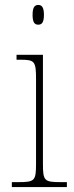

<svg xmlns="http://www.w3.org/2000/svg" viewBox="-20 -758 298 778"><path d="M135 -658C149 -658 158 -666 158 -698C158 -729 149 -738 135 -738C121 -738 112 -729 112 -698C112 -666 121 -658 135 -658ZM28 0H251V-20H227C159 -20 154 -25 154 -95V-536H47V-516H61C120 -516 126 -511 126 -438V-95C126 -25 121 -20 53 -20H28Z"/></svg>

Font: Noto Serif Armenian SemiCondensed Thin
Style: Regular
Weight: 100
Width: 4
Designer: Monotype Design Team
Foundry: Monotype Imaging Inc.
Version: Version 2.008